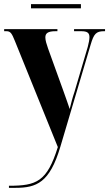

<svg xmlns="http://www.w3.org/2000/svg" viewBox="-22 -676 525 923"><path d="M127 -636H367V-656H127ZM21 217V227H52C154 227 217 202 268 30L414 -462C429 -513 440 -526 478 -526H483V-536H334V-526H368C398 -526 408 -518 408 -497C408 -486 405 -470 400 -451L336 -234C327 -208 320 -181 313 -152C306 -174 296 -201 283 -238L209 -443C202 -463 196 -482 196 -496C196 -516 208 -526 245 -526H254V-536H-2V-526H9C29 -526 35 -515 50 -478L256 31C204 198 153 217 21 217Z"/></svg>

Font: Noto Serif Display ExtraCondensed ExtraBold
Style: Regular
Weight: 800
Width: 2
Designer: Monotype Design Team
Foundry: Monotype Imaging Inc.
Version: Version 2.009